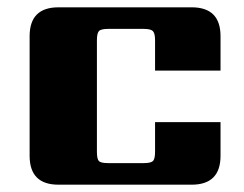

<svg xmlns="http://www.w3.org/2000/svg" viewBox="-20 -505 667 525"><path d="M583 -312H404V-395Q404 -414 398 -420Q392 -426 373 -426H276Q256 -426 250.5 -420Q245 -414 245 -395V-90Q245 -70 250.5 -64.5Q256 -59 276 -59H373Q392 -59 398 -64.5Q404 -70 404 -90V-171H583V-79Q583 0 504 0H140Q61 0 61 -79V-406Q61 -485 140 -485H504Q583 -485 583 -406Z"/></svg>

Font: Sarpanch ExtraBold
Style: Regular
Weight: 800
Designer: Manushi Parikh (Devanagari and Latin), Jyotish Sonowal (Devanagari)
Foundry: Indian Type Foundry
Version: Version 2.004;PS 1.0;hotconv 1.0.78;makeotf.lib2.5.61930; tt